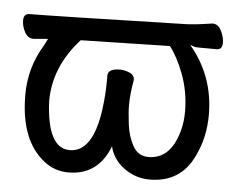

<svg xmlns="http://www.w3.org/2000/svg" viewBox="-43 -543 754 617"><g transform="rotate(5 334.0 -234.5)"><path d="M450.2 -47.9Q521 -47.9 546.4 -138.2Q555.2 -168 555.2 -203.1Q555.2 -267.1 533.2 -325.2Q513.2 -377.9 488.3 -409.2L201.2 -402.8Q117.2 -310.1 117.2 -199.2Q124 -47.9 196.3 -47.9Q271 -47.9 290 -188Q296.4 -235.8 296.4 -280.8V-296.9Q296.4 -319.8 336.4 -319.8Q350.1 -319.8 366.2 -313Q382.3 -306.2 382.3 -290Q374 -246.1 374 -208Q374 -185.1 378.7 -147Q383.3 -108.9 400.1 -78.4Q417 -47.9 450.2 -47.9ZM460.4 23.9Q415 23.9 378.2 -2.9Q341.3 -29.8 331.1 -71.8Q294.4 23.9 198.2 23.9Q154.3 23.9 120.1 -2.9Q39.1 -65.9 39.1 -212.9Q39.1 -300.8 84.5 -375L96.2 -397.9L49.3 -394Q31.2 -394 21.2 -412.6Q11.2 -431.2 11.2 -450.2Q11.2 -472.2 30.3 -472.2Q96.2 -472.2 538.1 -483.9Q572.3 -485.8 619.1 -493.2Q637.2 -493.2 647.2 -472.7Q657.2 -452.1 657.2 -435.1Q657.2 -412.1 639.2 -412.1Q567.4 -412.1 568.4 -413.1Q557.1 -418 554.2 -418V-417Q632.3 -324.2 632.3 -199.2Q632.3 -126 602.1 -64.9Q560.1 23.9 460.4 23.9Z"/></g></svg>

Font: LXGW WenKai GB Screen
Style: Regular
Weight: 400
Designer: LXGW / Fontworks Inc.
Foundry: LXGW / Fontworks Inc.
Version: Version 1.321;February 19, 2024;FontCreator 14.0.0.2901 64-b